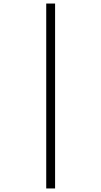

<svg xmlns="http://www.w3.org/2000/svg" viewBox="-20 -871 572 1084"><path d="M241 193V-851H291V193Z"/></svg>

Font: Noto Sans Tamil UI Condensed Light
Style: Regular
Weight: 300
Width: 3
Designer: Jelle Bosma - Monotype Design Team
Foundry: Monotype Imaging Inc.
Version: Version 2.004; ttfautohint (v1.8.4.7-5d5b)